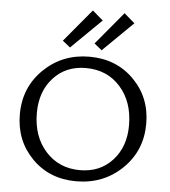

<svg xmlns="http://www.w3.org/2000/svg" viewBox="-60 -966 909 1027"><g transform="rotate(5 394.5 -453.0)"><path d="M292 -704 251 -737 397 -912 454 -863ZM462 -704 421 -737 567 -912 624 -863ZM387 6Q243 6 149.5 -89Q56 -184 56 -325Q56 -470 156 -567Q256 -664 401 -664Q545 -664 639.5 -569Q734 -474 734 -333Q734 -188 633.5 -91Q533 6 387 6ZM402 -55Q509 -55 576 -128Q643 -201 643 -316Q643 -443 572 -522.5Q501 -602 387 -602Q280 -602 213 -529Q146 -456 146 -340Q146 -214 217.5 -134.5Q289 -55 402 -55Z"/></g></svg>

Font: EauTestText Medium
Style: Regular
Weight: 500
Designer: Christian Thalmann (Catharsis Fonts)
Version: Version 0.001;PS 000.001;hotconv 1.0.88;makeotf.lib2.5.64775